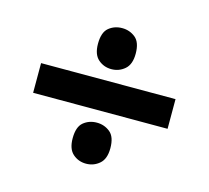

<svg xmlns="http://www.w3.org/2000/svg" viewBox="-78 -687 728 669"><g transform="rotate(15 286.0 -352.5)"><path d="M43 -299V-406H528V-299ZM284.5 -108Q257 -108 237 -125.6Q217 -143.1 217 -181.8Q217 -223 237 -239.5Q257.1 -256 285 -256Q312 -256 332.5 -239.5Q353 -223 353 -181.8Q353 -143.1 332.5 -125.6Q312 -108 284.5 -108ZM284.5 -449Q257 -449 237 -466.6Q217 -484.1 217 -522.8Q217 -564 237 -580.5Q257.1 -597 285 -597Q312 -597 332.5 -580.5Q353 -564 353 -522.8Q353 -484.1 332.5 -466.6Q312 -449 284.5 -449Z"/></g></svg>

Font: Noto Sans Thaana
Style: Regular
Weight: 400
Designer: Monotype Design Team
Foundry: Monotype Imaging Inc.
Version: Version 2.001